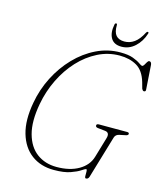

<svg xmlns="http://www.w3.org/2000/svg" viewBox="-127 -959 917 1067"><g transform="rotate(15 332.0 -426.0)"><path d="M473.5 -714Q519 -714 546.5 -703.8Q574 -693.5 588.2 -683.2Q602.5 -673 608 -673Q613.5 -673 618.8 -681.8Q624 -690.5 629.2 -699.5Q634.5 -708.5 640.5 -708.5Q652.5 -708.5 654.5 -691.5L664 -551.5Q665.5 -539 654 -539Q650 -539 646.8 -542.8Q643.5 -546.5 642 -550L632 -586Q613.5 -648.5 572.5 -672.2Q531.5 -696 474 -696Q408 -696 349 -666.2Q290 -636.5 242 -584.8Q194 -533 160.8 -465Q127.5 -397 113.5 -320.5Q94.5 -217 113.5 -147.2Q132.5 -77.5 180 -42.2Q227.5 -7 293.5 -7Q370 -7 421 -36.8Q472 -66.5 487 -117.5L521 -232.5Q532 -268 502 -271L460.5 -275.5Q446.5 -277 447 -287.5Q447 -296.5 461.5 -296.5H623Q635.5 -296.5 634.5 -287Q633 -278.5 615 -276L586.5 -270Q564 -266 558.5 -246.5L486 -2.5Q481.5 12.5 468.5 12.5Q462 12.5 461.8 0Q461.5 -12.5 461.8 -25.2Q462 -38 457.5 -38Q451 -38 432.5 -25.2Q414 -12.5 378 0.2Q342 13 283.5 13Q207.5 13 154.5 -26.5Q101.5 -66 80 -140Q58.5 -214 77.5 -318Q91.5 -397.5 127.8 -468.8Q164 -540 217.2 -595.2Q270.5 -650.5 335.8 -682.2Q401 -714 473.5 -714ZM477.5 -778Q508.5 -778 534.2 -796.5Q560 -815 581 -856Q585 -863.5 590 -863.5Q596.5 -863.5 594.5 -855Q579.5 -807 546 -776.5Q512.5 -746 469 -746Q425 -746 407.8 -776.5Q390.5 -807 400.5 -855.5Q402.5 -863.5 408.5 -863.5Q414 -863.5 414 -856Q413 -815 429 -796.5Q445 -778 477.5 -778Z"/></g></svg>

Font: Fraunces 72pt Soft Thin
Style: Italic
Weight: 100
Italic angle: -16°
Version: Version 1.000;[0bf87f6ff]